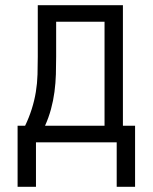

<svg xmlns="http://www.w3.org/2000/svg" viewBox="-20 -550 590 742"><path d="M48 172V-64H77Q92 -95 102.5 -128Q113 -161 118.5 -194.5Q124 -228 125 -262.5Q126 -297 126 -331V-530H455V-64H502V172H431V0H119V172ZM154 -64H384V-466H197V-331Q197 -297 196 -263Q195 -229 190.5 -195Q186 -161 177 -128Q168 -95 154 -64Z"/></svg>

Font: Lode
Style: Regular
Weight: 400
Monospace: yes
Designer: Belleve Invis
Foundry: Belleve Invis
Version: Version 29.2.0; ttfautohint (v1.8.3)